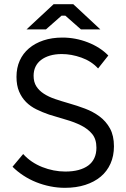

<svg xmlns="http://www.w3.org/2000/svg" viewBox="-20 -890 606 920"><path d="M291 10Q345 10 388.5 -4Q432 -18 462.5 -43.5Q493 -69 509.5 -106Q526 -143 526 -189Q526 -240 507 -274.5Q488 -309 457 -332Q426 -355 387.5 -369.5Q349 -384 310 -395Q275 -405 244 -415.5Q213 -426 190 -441Q167 -456 154 -476.5Q141 -497 141 -527Q141 -551 150 -570Q159 -589 176.5 -602.5Q194 -616 219 -623.5Q244 -631 276 -631Q322 -631 370 -614Q418 -597 450 -562L499 -624Q460 -664 401 -687Q342 -710 279 -710Q229 -710 188.5 -696.5Q148 -683 119 -658.5Q90 -634 74.5 -599.5Q59 -565 59 -522Q59 -481 71.5 -451.5Q84 -422 105 -401Q126 -380 154.5 -366Q183 -352 215 -341Q256 -328 296.5 -316.5Q337 -305 369.5 -288.5Q402 -272 422 -247.5Q442 -223 442 -182Q442 -154 432 -132.5Q422 -111 403 -97Q384 -83 356.5 -75.5Q329 -68 293 -68Q265 -68 237 -73.5Q209 -79 182.5 -89.5Q156 -100 133 -115.5Q110 -131 91 -152L40 -91Q63 -68 92 -49Q121 -30 153.5 -17Q186 -4 221 3Q256 10 291 10ZM107 -749H200L275 -815H293L368 -749H461L331 -870H237Z"/></svg>

Font: Fixel Variable
Style: Regular
Weight: 100
Width: 3
Designer: AlfaBravo + MacPaw
Foundry: Kyrylo Tkachov, Marchela Mozhyna, Serhii Makarenko, Maria Weinstein, Zakhar Kryvoshyya
Version: Version 1.211